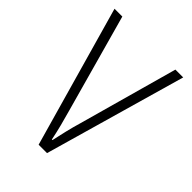

<svg xmlns="http://www.w3.org/2000/svg" viewBox="-164 -604 678 678"><g transform="rotate(45 175.0 -264.5)"><path d="M153 0H195L346 -529H307L204 -159C192 -119 184 -82 176 -46H173C165 -86 155 -123 144 -162L42 -529H3Z"/></g></svg>

Font: Noto Sans Georgian Condensed ExtraLight
Style: Regular
Weight: 200
Width: 3
Designer: Monotype Design Team, Akaki Razmadze
Foundry: Google LLC
Version: Version 2.005